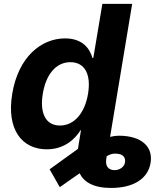

<svg xmlns="http://www.w3.org/2000/svg" viewBox="-20 -747 784 972"><path d="M517.8 58.9 520.2 43.7C535.5 34.8 551.5 29.1 567.5 30.9C603 31.6 616.5 50.4 612.9 74.6C609.7 97.7 586.3 114.3 560 114.3C532 114.3 512.1 97.3 517.8 58.9ZM41.9 -272C11.7 -89.5 92.3 8.9 217 8.9C304.7 8.9 359 -41.9 387.4 -87.4H389.9L374.6 6.7L293.3 65.3L231.2 110.1L282.7 200.6L331 166.5C348.4 154.5 365.8 142 383.2 130.3C404.5 174.4 453.1 204.5 541.9 204.5C659.4 204.5 729.4 155.5 742.2 77.8C756 -3.6 697.4 -60 581.3 -60C567.1 -60 552.6 -57.9 537.3 -54L649.1 -727.3H498.2L452.4 -453.8H447.8C435.4 -498.2 400.6 -552.6 309.3 -552.6C189.3 -552.6 72.8 -459.5 41.9 -272ZM196.7 -272.7C212 -367.2 261.7 -432.2 336.3 -432.2C409.8 -432.2 441.8 -370 425.8 -272.7C409.8 -175.4 356.2 -111.5 283.7 -111.5C208.8 -111.5 180.8 -177.6 196.7 -272.7Z"/></svg>

Font: Margiela Sans
Style: Bold Italic
Weight: 700
Italic angle: -9.39999°
Designer: Stefan Endress, Andreas Faust
Version: Version 1.100;FEAKit 1.0